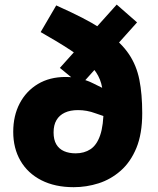

<svg xmlns="http://www.w3.org/2000/svg" viewBox="-20 -788 671 817"><path d="M324 -425.8 234.8 -499.1 476.6 -768.5 563.2 -692.7ZM293.5 8.5Q214.1 8.5 156.1 -21Q98.2 -50.5 67.2 -103.8Q36.3 -157 36.3 -227Q36.3 -295.5 63.8 -348Q91.3 -400.5 141.2 -430.5Q191.2 -460.5 259.2 -460.5Q292.7 -460.5 322 -453.2Q351.3 -446 377.3 -432.9L427.8 -407.9L442.2 -286.8L386.2 -305.9Q367.6 -312.9 349 -316.2Q330.5 -319.5 312 -319.5Q278.8 -319.5 255.7 -308.6Q232.6 -297.8 220.3 -276.9Q208 -256.1 208 -224.5Q208 -193.4 219.6 -173.8Q231.2 -154.2 252.5 -144.8Q273.8 -135.5 301.9 -135.5Q338.5 -135.5 365.1 -153.1Q391.7 -170.6 406.2 -212.4Q420.8 -254.3 420.8 -328Q420.8 -379.7 414.6 -415.5Q408.3 -451.4 388.6 -480.7Q368.9 -510 328.4 -540.7Q287.9 -571.5 219.9 -612.5L153 -651.5L219.3 -765L284.1 -735Q378 -690.5 437 -648.2Q495.9 -606 528.3 -558Q560.8 -510 573 -448.9Q585.2 -387.9 585.2 -306.4Q585.2 -218.9 560.5 -158.7Q535.7 -98.5 493.5 -61.5Q451.3 -24.5 399.6 -8Q347.9 8.5 293.5 8.5Z"/></svg>

Font: REM Medium
Style: Regular
Weight: 500
Designer: Octavio Pardo
Foundry: Ashler Design
Version: Version 1.005;gftools[0.9.28]